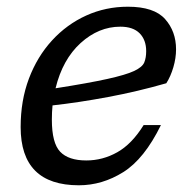

<svg xmlns="http://www.w3.org/2000/svg" viewBox="-20 -542 568 572"><path d="M459.5 -169.5Q410 -68.5 347.2 -29.2Q284.5 10 215 10Q41.5 10 41.5 -163.5Q41.5 -242.5 66.2 -308Q91 -373.5 135 -421.5Q179 -469.5 237 -495.8Q295 -522 361 -522Q439 -522 471.8 -485.2Q504.5 -448.5 504.5 -395Q504.5 -369 496.5 -341.8Q488.5 -314.5 475.5 -294Q390.5 -269.5 302.2 -253Q214 -236.5 136.5 -228Q134.5 -207.5 134.5 -185.5Q134.5 -116 159.2 -90Q184 -64 237 -64Q286 -64 329.5 -88.5Q373 -113 408 -169.5ZM338.5 -462.5Q274 -462.5 220.2 -413.8Q166.5 -365 145.5 -279Q244.5 -294.5 299.8 -306.8Q355 -319 379.5 -330.5Q404 -342 409.8 -356Q415.5 -370 415.5 -389.5Q415.5 -423 396 -442.8Q376.5 -462.5 338.5 -462.5Z"/></svg>

Font: Newsreader 6pt
Style: Italic
Weight: 400
Italic angle: -17°
Designer: Hugues Gentile
Foundry: Production Type
Version: Version 1.003; ttfautohint (v1.8.3)